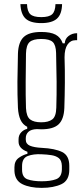

<svg xmlns="http://www.w3.org/2000/svg" viewBox="-20 -761 404 931"><path d="M182 150Q125 150 88.5 132Q52 114 50 68V50Q50 19 71.5 4Q93 -11 113 -15V-25Q70 -41 70 -74V-86Q70 -106 83 -119.5Q96 -133 112 -136V-146Q90 -157 79.5 -180Q69 -203 67 -238Q64 -303 64.5 -365Q65 -427 67 -501Q69 -557 95 -581.5Q121 -606 180 -606Q225 -606 249.5 -593Q274 -580 284 -551H294Q295 -573 312.5 -586.5Q330 -600 354 -600V-566H346Q322 -566 307.5 -545Q293 -524 293 -483Q295 -422 294.5 -359.5Q294 -297 292 -238Q290 -183 264.5 -158.5Q239 -134 180 -134Q174 -134 169 -134.5Q164 -135 159 -135Q131 -134 118 -122Q105 -110 105 -91V-84Q105 -63 125 -54.5Q145 -46 183 -44Q246 -41 281 -24Q316 -7 316 43V62Q316 114 278 132Q240 150 182 150ZM180 -168Q215 -168 233.5 -182Q252 -196 253 -239Q255 -303 254.5 -365.5Q254 -428 252 -504Q251 -543 235.5 -557.5Q220 -572 180 -572Q140 -572 123.5 -557Q107 -542 106 -501Q105 -427 104.5 -364.5Q104 -302 106 -237Q108 -196 126 -182Q144 -168 180 -168ZM182 118Q225 118 252 108Q279 98 280 61V43Q279 17 265.5 6Q252 -5 230 -8.5Q208 -12 181 -13Q142 -15 114.5 -4.5Q87 6 87 44V62Q87 99 113.5 108.5Q140 118 182 118ZM79 -741H111Q112 -706 127 -692Q142 -678 180 -678Q218 -678 233 -692Q248 -706 249 -741H281Q280 -692 256 -670.5Q232 -649 180 -649Q128 -649 104.5 -670.5Q81 -692 79 -741Z"/></svg>

Font: Big Shoulders Text Thin
Style: Regular
Weight: 100
Designer: Patric King
Foundry: XO Type Co
Version: Version 1.000; ttfautohint (v1.8.2)